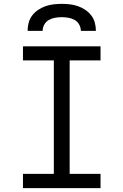

<svg xmlns="http://www.w3.org/2000/svg" viewBox="-20 -975 640 995"><path d="M99 0V-74H259V-662H99V-735H501V-662H341V-74H501V0ZM123 -815Q123 -836 128.5 -857Q134 -878 147 -895Q160 -912 178 -924Q196 -936 216 -943Q236 -950 257.5 -952.5Q279 -955 300 -955Q321 -955 342.5 -952.5Q364 -950 384 -943Q404 -936 422 -924Q440 -912 453 -895Q466 -878 471.5 -857Q477 -836 477 -815H399Q399 -832 390.5 -847.5Q382 -863 367 -871.5Q352 -880 334.5 -883Q317 -886 300 -886Q283 -886 265.5 -883Q248 -880 233 -871.5Q218 -863 209.5 -847.5Q201 -832 201 -815Z"/></svg>

Font: Nova
Style: Regular
Weight: 400
Monospace: yes
Designer: Belleve Invis
Foundry: Belleve Invis
Version: Version 24.1.4; ttfautohint (v1.8.4)